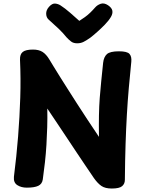

<svg xmlns="http://www.w3.org/2000/svg" viewBox="-20 -1074 832 1104"><path d="M226 -42Q222 -16 200 -5.5Q178 5 134 5Q102 5 79.5 -9.5Q57 -24 60 -57Q75 -175 84 -288.5Q93 -402 96.5 -512.5Q100 -623 95 -731Q94 -762 111 -775.5Q128 -789 170 -789Q203 -789 224.5 -775.5Q246 -762 265 -730Q274 -715 289 -690.5Q304 -666 324 -634Q344 -602 368.5 -563.5Q393 -525 421.5 -480.5Q450 -436 482 -387.5Q514 -339 549 -287Q548 -357 549 -410.5Q550 -464 553.5 -511Q557 -558 562 -606Q567 -654 573 -713Q577 -747 595 -763Q613 -779 664 -779Q711 -779 724.5 -764Q738 -749 735 -719Q727 -641 720.5 -566.5Q714 -492 709.5 -414Q705 -336 702 -244.5Q699 -153 698 -40Q698 -17 682 -3.5Q666 10 623 10Q585 10 563.5 -4.5Q542 -19 520 -50Q492 -91 467.5 -127.5Q443 -164 419.5 -199Q396 -234 371 -272Q346 -310 317 -353Q288 -396 252 -450Q253 -395 251.5 -343Q250 -291 247 -241Q244 -191 238.5 -141.5Q233 -92 226 -42ZM527 -1031Q539 -1045 558.5 -1052Q578 -1059 601 -1044Q623 -1029 626 -1012.5Q629 -996 618 -977Q605 -955 583 -932.5Q561 -910 538.5 -890Q516 -870 499 -857Q479 -843 462 -834Q445 -825 424 -825Q402 -825 388.5 -835.5Q375 -846 363 -859Q343 -884 317.5 -908.5Q292 -933 259 -962Q246 -974 245.5 -995Q245 -1016 262 -1035Q280 -1055 297 -1053.5Q314 -1052 328 -1043Q353 -1027 383.5 -1000.5Q414 -974 436 -954Q452 -964 468 -975.5Q484 -987 498.5 -1001Q513 -1015 527 -1031Z"/></svg>

Font: Playpen Sans
Style: Bold
Weight: 700
Designer: Laura Meseguer, Veronika Burian, José Scaglione
Foundry: TypeTogether
Version: Version 1.001